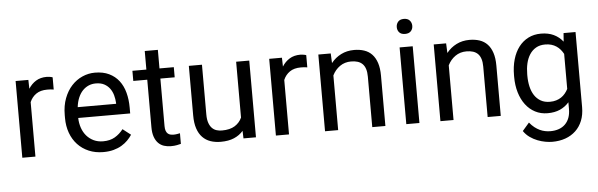

<svg xmlns="http://www.w3.org/2000/svg" viewBox="-55 -915 4101 1317"><g transform="rotate(-5 1996.0 -256.5)"><path d="M323.7 -447.3Q312 -449.2 302 -450Q292 -450.7 279.3 -450.7Q232.4 -450.7 202.9 -430.2Q173.3 -409.7 158.7 -375V0H68.4V-528.3H156.2L157.7 -467.3Q178.2 -500 209 -519Q239.7 -538.1 283.7 -538.1Q293.5 -538.1 306.2 -535.9Q318.8 -533.7 323.7 -531.2Z M626 9.8Q570.8 9.8 526.1 -9.3Q481.4 -28.3 449.7 -62.3Q418 -96.2 400.9 -143.1Q383.8 -189.9 383.8 -245.6V-266.1Q383.8 -330.6 403.1 -381.3Q422.4 -432.1 454.6 -466.8Q486.8 -501.5 528.3 -519.8Q569.8 -538.1 614.7 -538.1Q671.4 -538.1 712.4 -518.3Q753.4 -498.5 780 -463.9Q806.6 -429.2 819.3 -381.8Q832 -334.5 832 -278.8V-238.3H474.1Q475.1 -201.7 486.1 -169.9Q497.1 -138.2 517.3 -114.7Q537.6 -91.3 566.2 -77.6Q594.7 -64 630.9 -64Q678.7 -64 711.9 -83.5Q745.1 -103 770 -135.3L825.2 -92.3Q812.5 -72.8 794.4 -54.4Q776.4 -36.1 752.2 -21.7Q728 -7.3 696.8 1.2Q665.5 9.8 626 9.8ZM614.7 -463.9Q587.4 -463.9 564.5 -453.9Q541.5 -443.8 523.4 -424.8Q505.4 -405.8 493.4 -377.4Q481.4 -349.1 477.1 -312.5H741.7V-319.3Q740.2 -345.7 733.2 -371.6Q726.1 -397.5 711.2 -418Q696.3 -438.5 672.9 -451.2Q649.4 -463.9 614.7 -463.9Z M1059.1 -656.2V-528.3H1157.7V-458.5H1059.1V-130.9Q1059.1 -110.4 1064 -97.9Q1068.8 -85.4 1076.9 -78.6Q1085 -71.8 1095.5 -69.6Q1106 -67.4 1117.2 -67.4Q1128.4 -67.4 1140.9 -69.6Q1153.3 -71.8 1160.2 -73.2V0Q1149.4 2.9 1132.3 6.3Q1115.2 9.8 1090.8 9.8Q1065.9 9.8 1043.7 2.7Q1021.5 -4.4 1004.9 -21Q988.3 -37.6 978.5 -64.7Q968.8 -91.8 968.8 -131.3V-458.5H872.6V-528.3H968.8V-656.2Z M1589.4 -52.2Q1564.5 -22.9 1526.4 -6.6Q1488.3 9.8 1434.6 9.8Q1395.5 9.8 1363.8 -1.2Q1332 -12.2 1309.1 -35.9Q1286.1 -59.6 1273.7 -96.9Q1261.2 -134.3 1261.2 -187V-528.3H1351.6V-186Q1351.6 -150.4 1359.9 -127.2Q1368.2 -104 1381.8 -90.6Q1395.5 -77.1 1413.1 -72Q1430.7 -66.9 1449.2 -66.9Q1504.4 -66.9 1537.8 -87.9Q1571.3 -108.9 1586.9 -144V-528.3H1677.2V0H1591.3Z M2069.8 -447.3Q2058.1 -449.2 2048.1 -450Q2038.1 -450.7 2025.4 -450.7Q1978.5 -450.7 1949 -430.2Q1919.4 -409.7 1904.8 -375V0H1814.5V-528.3H1902.3L1903.8 -467.3Q1924.3 -500 1955.1 -519Q1985.8 -538.1 2029.8 -538.1Q2039.6 -538.1 2052.2 -535.9Q2064.9 -533.7 2069.8 -531.2Z M2238.3 -528.3 2241.2 -461.9Q2269.5 -497.6 2309.6 -517.8Q2349.6 -538.1 2399.4 -538.1Q2438 -538.1 2469.2 -527.6Q2500.5 -517.1 2522.5 -493.9Q2544.4 -470.7 2556.4 -434.3Q2568.4 -397.9 2568.4 -346.2V0H2478V-347.2Q2478 -377.9 2471.2 -399.7Q2464.4 -421.4 2450.9 -435.1Q2437.5 -448.7 2417.7 -455.1Q2397.9 -461.4 2372.1 -461.4Q2328.1 -461.4 2294.9 -438Q2261.7 -414.6 2243.2 -376.5V0H2152.8V-528.3Z M2802.7 0H2712.4V-528.3H2802.7ZM2705.1 -668.5Q2705.1 -690.4 2718.5 -705.6Q2731.9 -720.7 2758.3 -720.7Q2784.7 -720.7 2798.3 -705.6Q2812 -690.4 2812 -668.5Q2812 -646.5 2798.3 -631.8Q2784.7 -617.2 2758.3 -617.2Q2731.9 -617.2 2718.5 -631.8Q2705.1 -646.5 2705.1 -668.5Z M3032.7 -528.3 3035.6 -461.9Q3064 -497.6 3104 -517.8Q3144 -538.1 3193.8 -538.1Q3232.4 -538.1 3263.7 -527.6Q3294.9 -517.1 3316.9 -493.9Q3338.9 -470.7 3350.8 -434.3Q3362.8 -397.9 3362.8 -346.2V0H3272.5V-347.2Q3272.5 -377.9 3265.6 -399.7Q3258.8 -421.4 3245.4 -435.1Q3231.9 -448.7 3212.2 -455.1Q3192.4 -461.4 3166.5 -461.4Q3122.6 -461.4 3089.4 -438Q3056.2 -414.6 3037.6 -376.5V0H2947.3V-528.3Z M3477.5 -268.6Q3477.5 -329.1 3491.9 -378.7Q3506.3 -428.2 3533.4 -463.6Q3560.5 -499 3599.1 -518.6Q3637.7 -538.1 3686 -538.1Q3736.3 -538.1 3773.4 -520.5Q3810.5 -502.9 3836.9 -469.7L3841.3 -528.3H3923.8V-11.2Q3923.8 41 3907.5 81.8Q3891.1 122.6 3861.3 150.6Q3831.5 178.7 3790.5 193.4Q3749.5 208 3699.7 208Q3679.2 208 3652.6 203.4Q3626 198.7 3598.9 188.2Q3571.8 177.7 3546.9 160.2Q3522 142.6 3504.4 116.7L3551.3 62.5Q3567.9 83 3585.4 96.7Q3603 110.4 3620.8 118.7Q3638.7 127 3657 130.6Q3675.3 134.3 3693.4 134.3Q3725.1 134.3 3751 125.2Q3776.9 116.2 3795.2 98.1Q3813.5 80.1 3823.2 54Q3833 27.8 3833 -6.8V-52.7Q3806.6 -22.5 3770.3 -6.3Q3733.9 9.8 3685.1 9.8Q3637.7 9.8 3599.4 -10.3Q3561 -30.3 3533.9 -66.2Q3506.8 -102.1 3492.2 -151.1Q3477.5 -200.2 3477.5 -258.3ZM3568.4 -258.3Q3568.4 -218.8 3576.4 -183.8Q3584.5 -148.9 3601.3 -123Q3618.2 -97.2 3644.5 -82Q3670.9 -66.9 3707.5 -66.9Q3731.4 -66.9 3750.7 -72.8Q3770 -78.6 3785.4 -88.9Q3800.8 -99.1 3812.5 -113.3Q3824.2 -127.4 3833 -144.5V-385.7Q3824.2 -401.9 3812.5 -415.8Q3800.8 -429.7 3785.4 -439.9Q3770 -450.2 3751 -455.8Q3731.9 -461.4 3708.5 -461.4Q3671.4 -461.4 3645 -446Q3618.7 -430.7 3601.6 -404.3Q3584.5 -377.9 3576.4 -343Q3568.4 -308.1 3568.4 -268.6Z"/></g></svg>

Font: Dirooz
Style: Regular
Weight: 400
Foundry: DejaVu fonts team - Redesigned by Saber Rastikerdar
Version: Version 0.2.1